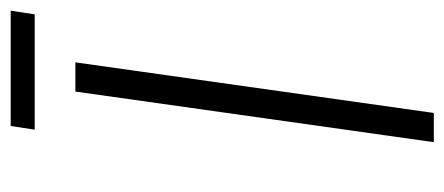

<svg xmlns="http://www.w3.org/2000/svg" viewBox="-262 -590 851 368"><g transform="rotate(-90 164.0 -405.5)"><path d="M76 0H132L229 -687H173ZM100 -765H321L328 -811H107Z"/></g></svg>

Font: Secuela Light
Style: Italic
Weight: 300
Italic angle: -8°
Designer: Fernando Haro
Foundry: deFharo
Version: Version 1.708